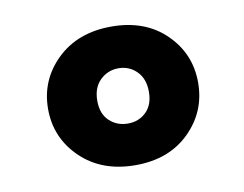

<svg xmlns="http://www.w3.org/2000/svg" viewBox="-51 -651 635 500"><g transform="rotate(-10 266.5 -400.5)"><path d="M270 -327.6Q298.8 -327.6 318.3 -346.6Q337.7 -365.5 337.7 -399.9Q337.7 -434.3 318 -454Q298.3 -473.7 270 -473.7Q241.7 -473.7 221.4 -454Q201.2 -434.3 201.2 -399.6Q201.2 -365 221.2 -346.3Q241.2 -327.6 270 -327.6ZM270.5 -583.9Q359.5 -583.9 413.8 -530.8Q468.1 -477.8 468.1 -401.2Q468.1 -324.6 413.8 -271Q359.5 -217.4 270.7 -217.4Q182 -217.4 126.6 -270.7Q71.3 -324.1 71.3 -400.7Q71.3 -477.2 126.4 -530.6Q181.5 -583.9 270.5 -583.9Z"/></g></svg>

Font: Khula ExtraBold
Style: Regular
Weight: 800
Designer: Erin McLaughlin, Steve Matteson
Version: Version 1.002;PS 1.0;hotconv 1.0.72;makeotf.lib2.5.5900; ttf